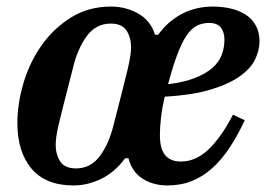

<svg xmlns="http://www.w3.org/2000/svg" viewBox="-20 -554 814 586"><path d="M205 12Q119 12 76 -39.5Q33 -91 33 -179Q33 -237 51.5 -300Q70 -363 106.5 -415Q143 -467 196.5 -500.5Q250 -534 319 -534Q364 -534 402 -512.5Q440 -491 453 -448H463Q492 -489 535 -511.5Q578 -534 630 -534Q658 -534 684 -528Q710 -522 729.5 -509.5Q749 -497 760.5 -476.5Q772 -456 772 -428Q772 -402 759.5 -374.5Q747 -347 714.5 -323Q682 -299 626 -281.5Q570 -264 483 -259Q475 -226 471.5 -195.5Q468 -165 468 -142Q468 -100 484 -80.5Q500 -61 532 -61Q578 -61 617 -98.5Q656 -136 691 -204L727 -187Q705 -140 680.5 -103Q656 -66 627.5 -40.5Q599 -15 565.5 -1.5Q532 12 491 12Q448 12 415.5 -8.5Q383 -29 372 -71H362Q330 -28 288.5 -8Q247 12 205 12ZM212 -40Q257 -40 285 -78Q313 -116 327 -174Q343 -237 353.5 -277.5Q364 -318 370 -344Q376 -370 378 -384.5Q380 -399 380 -409Q380 -440 366 -461Q352 -482 318 -482Q273 -482 245 -444Q217 -406 203 -348Q187 -285 176.5 -244.5Q166 -204 160 -178Q154 -152 152 -137.5Q150 -123 150 -113Q150 -82 164 -61Q178 -40 212 -40ZM493 -297Q542 -303 575 -316Q608 -329 628 -346.5Q648 -364 656.5 -386Q665 -408 665 -433Q665 -456 654 -470Q643 -484 618 -484Q596 -484 579 -474.5Q562 -465 548 -443.5Q534 -422 520.5 -386Q507 -350 493 -297Z"/></svg>

Font: IBM Plex Serif SmBld
Style: Italic
Weight: 600
Italic angle: -14°
Designer: Mike Abbink, Paul van der Laan, Pieter van Rosmalen
Foundry: Bold Monday
Version: Version 3.001